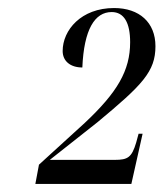

<svg xmlns="http://www.w3.org/2000/svg" viewBox="-20 -845 407 478"><path d="M68 -387H307L335 -512H325L319 -490C308 -453 298 -447 266 -447H104L223 -541C335 -634 367 -667 367 -730C367 -789 327 -825 264 -825C182 -825 136 -770 136 -718C136 -693 155 -677 185 -677C189 -772 216 -815 258 -815C289 -815 304 -788 304 -740C304 -669 272 -615 191 -539L77 -435Z"/></svg>

Font: Noto Serif Display ExtraCondensed Medium
Style: Italic
Weight: 500
Width: 2
Italic angle: -12°
Designer: Monotype Design Team
Foundry: Monotype Imaging Inc.
Version: Version 2.009